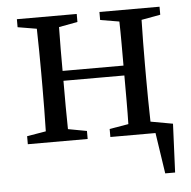

<svg xmlns="http://www.w3.org/2000/svg" viewBox="-48 -515 714 716"><g transform="rotate(-5 309.5 -157.5)"><path d="M350 -438V-468H575V-438L504 -425Q503 -388 502.5 -341.5Q502 -295 502 -260V-208Q502 -173 502.5 -127.5Q503 -82 504 -44L587 -29L579 153H542L519 0H350V-30L421 -42Q422 -80 422 -130Q422 -180 422 -224H194Q194 -175 194 -127.5Q194 -80 195 -43L265 -30V0H41V-30L112 -42Q113 -80 113.5 -126.5Q114 -173 114 -208V-260Q114 -295 113.5 -341.5Q113 -388 112 -426L41 -438V-468H265V-438L195 -425Q194 -388 194 -342Q194 -296 194 -261H422Q422 -296 422 -342.5Q422 -389 421 -426Z"/></g></svg>

Font: Source Serif 4 Subhead
Style: Regular
Weight: 400
Designer: Frank Grießhammer
Foundry: Adobe Systems Incorporated
Version: Version 4.004;hotconv 1.0.117;makeotfexe 2.5.65602